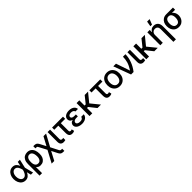

<svg xmlns="http://www.w3.org/2000/svg" viewBox="655 -3147 5722 5722"><g transform="rotate(-45 3515.5 -286.5)"><path d="M255.9 11.7Q187 10.7 135.5 -25.6Q84 -62 55.2 -126Q26.4 -189.9 25.9 -272.5Q26.4 -355 56.6 -418.2Q86.9 -481.4 139.6 -517.1Q192.4 -552.7 259.8 -552.7Q331.5 -552.7 377.2 -513.2Q422.9 -473.6 447.8 -410.2H449.2L478 -545.9H568.4L506.8 -272.9L576.2 0H485.4L453.1 -133.3H451.7Q425.8 -69.8 377.9 -28.8Q330.1 12.2 255.9 11.7ZM130.9 -272.5Q130.9 -217.3 147.5 -173.6Q164.1 -129.9 193.8 -104.7Q223.6 -79.6 263.2 -79.6Q298.8 -79.6 325.7 -99.4Q352.5 -119.1 371.3 -149.2Q390.1 -179.2 401.9 -212.2Q413.6 -245.1 419.4 -271.5V-272.9V-274.4Q414.1 -300.8 403.6 -332.8Q393.1 -364.7 375.5 -394.3Q357.9 -423.8 331.5 -443.1Q305.2 -462.4 267.6 -462.4Q206.5 -461.9 168.7 -408.7Q130.9 -355.5 130.9 -272.5Z M647.9 203.1V-283.2Q647.9 -372.6 677.2 -432.4Q706.5 -492.2 758.3 -522.5Q810.1 -552.7 877 -552.7Q954.6 -552.7 1006.8 -514.9Q1059.1 -477.1 1085.2 -410.6Q1111.3 -344.2 1110.8 -258.3V-248.5Q1111.3 -172.4 1084.7 -114.3Q1058.1 -56.2 1008.8 -23.2Q959.5 9.8 891.1 9.8Q843.8 9.8 809.8 -7.3Q775.9 -24.4 752 -55.2L753.4 203.1ZM751 -278.8V-234.4Q752.4 -201.2 764.6 -165.5Q776.9 -129.9 804.2 -105.2Q831.5 -80.6 878.4 -80.6Q923.3 -80.6 951.2 -104.2Q979 -127.9 991.9 -166.3Q1004.9 -204.6 1004.9 -248.5V-258.3Q1004.4 -314.5 991.2 -359.9Q978 -405.3 949.5 -432.1Q920.9 -459 875.5 -459Q831.1 -459 803.2 -432.6Q775.4 -406.2 762.9 -365Q750.5 -323.7 751 -278.8Z M1156.7 204.1 1358.9 -174.3 1237.8 -403.3Q1223.6 -430.2 1215.1 -441.9Q1206.5 -453.6 1194.8 -456.3Q1183.1 -459 1160.2 -459H1135.7V-549.8H1160.2Q1204.1 -549.8 1232.2 -541.5Q1260.3 -533.2 1281.2 -510.7Q1302.2 -488.3 1324.2 -445.8L1414.6 -272.5L1561.5 -545.9H1671.4L1468.8 -171.9L1589.8 63.5Q1602.1 86.9 1610.8 97.4Q1619.6 107.9 1632.1 110.6Q1644.5 113.3 1667.5 113.3H1691.9V204.1H1667.5Q1623.5 204.1 1594.7 196.5Q1565.9 189 1545.2 167.7Q1524.4 146.5 1503.4 105.5L1413.1 -73.2L1266.6 204.1Z M1734.4 -545.9H1838.9L1837.9 -146.5Q1838.4 -110.4 1856.7 -99.6Q1875 -88.9 1898.9 -88.9Q1911.1 -88.9 1923.1 -90.8Q1935.1 -92.8 1941.4 -94.2V-4.9Q1927.7 -0.5 1908.4 3.2Q1889.2 6.8 1863.8 6.8Q1806.6 6.8 1770.5 -26.6Q1734.4 -60.1 1734.4 -140.6Z M2384.3 -545.9V-454.1H2201.2V-143.1Q2201.7 -115.2 2209.5 -102.5Q2217.3 -89.8 2229.2 -86.4Q2241.2 -83 2253.4 -83Q2267.1 -83.5 2278.6 -87.4Q2290 -91.3 2299.3 -95.7L2319.3 -14.2Q2295.4 1 2273.4 5.4Q2251.5 9.8 2225.6 9.8Q2163.1 9.8 2129.9 -27.1Q2096.7 -64 2096.2 -146.5V-454.1H1924.8V-545.9Z M2634.3 -320.8H2703.1V-238.8H2634.3Q2582.5 -238.8 2549.6 -215.8Q2516.6 -192.9 2516.6 -156.2Q2516.6 -122.1 2550.3 -100.1Q2584 -78.1 2641.1 -78.1Q2697.8 -78.1 2727.8 -98.1Q2757.8 -118.2 2765.6 -158.7H2873Q2868.2 -106 2837.2 -68.4Q2806.2 -30.8 2755.6 -10.5Q2705.1 9.8 2641.1 9.8Q2575.2 9.8 2522.7 -9.8Q2470.2 -29.3 2439.9 -64.7Q2409.7 -100.1 2409.2 -147.9Q2409.7 -185.1 2433.6 -220.9Q2457.5 -256.8 2521.5 -273.9Q2462.4 -290.5 2440.9 -324.5Q2419.4 -358.4 2419.4 -392.6Q2419.4 -468.8 2480.7 -510.7Q2542 -552.7 2639.6 -552.7Q2733.9 -552.7 2794.4 -510.5Q2855 -468.3 2863.3 -393.1H2755.9Q2749 -426.8 2718.3 -446Q2687.5 -465.3 2637.2 -465.8Q2585 -465.3 2554.7 -443.8Q2524.4 -422.4 2524.4 -388.7Q2524.4 -358.4 2552.2 -339.6Q2580.1 -320.8 2634.3 -320.8Z M3293.5 0 3116.7 -222.7H3072.3V0H2956.5V-545.9H3072.3V-326.2H3122.1L3298.3 -545.9H3440.4L3217.3 -272.5L3439.5 0Z M3954.6 -545.9V-454.1H3771.5V-143.1Q3772 -115.2 3779.8 -102.5Q3787.6 -89.8 3799.6 -86.4Q3811.5 -83 3823.7 -83Q3837.4 -83.5 3848.9 -87.4Q3860.4 -91.3 3869.6 -95.7L3889.6 -14.2Q3865.7 1 3843.8 5.4Q3821.8 9.8 3795.9 9.8Q3733.4 9.8 3700.2 -27.1Q3667 -64 3666.5 -146.5V-454.1H3495.1V-545.9Z M4233.9 11.2Q4157.2 11.2 4100.1 -23.9Q4043 -59.1 4011.2 -122.3Q3979.5 -185.5 3979.5 -270Q3979.5 -355 4011.2 -418.7Q4043 -482.4 4100.1 -517.6Q4157.2 -552.7 4233.9 -552.7Q4310.5 -552.7 4367.9 -517.6Q4425.3 -482.4 4457 -418.7Q4488.8 -355 4488.8 -270Q4488.8 -185.5 4457 -122.3Q4425.3 -59.1 4367.9 -23.9Q4310.5 11.2 4233.9 11.2ZM4233.9 -78.1Q4284.2 -78.1 4316.9 -104.5Q4349.6 -130.9 4365.5 -174.6Q4381.3 -218.3 4381.3 -270Q4381.3 -322.8 4365.5 -366.7Q4349.6 -410.6 4316.9 -437Q4284.2 -463.4 4233.9 -463.4Q4184.1 -463.4 4151.4 -437Q4118.7 -410.6 4102.8 -366.7Q4086.9 -322.8 4086.9 -270Q4086.9 -218.3 4102.8 -174.6Q4118.7 -130.9 4151.4 -104.5Q4184.1 -78.1 4233.9 -78.1Z M4707.5 0 4504.9 -545.9H4617.7L4766.6 -109.4H4772.5Q4814 -175.3 4840.6 -230.5Q4867.2 -285.6 4882.1 -336.2Q4897 -386.7 4903.3 -437.7Q4909.7 -488.8 4911.6 -545.9H5016.6Q5015.6 -406.7 4964.1 -267.1Q4912.6 -127.4 4813 0Z M5099.6 -545.9H5204.1L5203.1 -146.5Q5203.6 -110.4 5221.9 -99.6Q5240.2 -88.9 5264.2 -88.9Q5276.4 -88.9 5288.3 -90.8Q5300.3 -92.8 5306.6 -94.2V-4.9Q5293 -0.5 5273.7 3.2Q5254.4 6.8 5229 6.8Q5171.9 6.8 5135.7 -26.6Q5099.6 -60.1 5099.6 -140.6Z M5686.5 0 5509.8 -222.7H5465.3V0H5349.6V-545.9H5465.3V-326.2H5515.1L5691.4 -545.9H5833.5L5610.4 -272.5L5832.5 0Z M6044.4 -323.7V0H5939V-545.9H6040V-456.1H6047.4Q6066.4 -500 6106.7 -526.4Q6147 -552.7 6208.5 -552.7Q6292 -552.7 6342.8 -500.5Q6393.6 -448.2 6394 -346.7V204.1H6287.6V-334Q6287.6 -393.6 6257.1 -427Q6226.6 -460.4 6171.9 -460.9Q6117.2 -460.4 6080.8 -424.8Q6044.4 -389.2 6044.4 -323.7ZM6131.3 -609.9 6160.2 -776.9H6265.6L6200.2 -609.9Z M6476.1 -258.8V-269.5Q6475.6 -342.8 6504.4 -401.4Q6533.2 -460 6587.4 -494.1Q6641.6 -528.3 6718.3 -528.3H7000V-436.5H6868.2Q6909.7 -405.8 6934.8 -357.2Q6960 -308.6 6960 -249V-238.3Q6960 -172.4 6931.6 -116Q6903.3 -59.6 6849.9 -24.9Q6796.4 9.8 6720.2 9.8Q6642.6 9.8 6587.9 -25.6Q6533.2 -61 6504.4 -121.8Q6475.6 -182.6 6476.1 -258.8ZM6590.8 -269.5V-258.8Q6590.8 -210.9 6603.8 -170.7Q6616.7 -130.4 6645.3 -106.2Q6673.8 -82 6720.2 -82Q6764.6 -82 6792 -106.2Q6819.3 -130.4 6832 -170.7Q6844.7 -210.9 6844.7 -258.8V-269.5Q6844.7 -314.5 6832 -352.5Q6819.3 -390.6 6791.5 -413.6Q6763.7 -436.5 6718.3 -436.5Q6673.3 -436.5 6645 -413.6Q6616.7 -390.6 6603.8 -352.5Q6590.8 -314.5 6590.8 -269.5Z"/></g></svg>

Font: Inter Tight Medium
Style: Regular
Weight: 500
Designer: Rasmus Andersson
Foundry: rsms
Version: Version 3.004; ttfautohint (v1.8.4.7-5d5b)